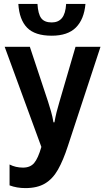

<svg xmlns="http://www.w3.org/2000/svg" viewBox="-20 -954 539 984"><path d="M495 -714 328 -206Q304 -132 277 -84.5Q250 -37 210.5 -13.5Q171 10 110 10Q66 10 29 -4V-111Q60 -95 98 -95Q135 -95 155 -118.5Q175 -142 192 -201L4 -714H133L226 -434Q234 -409 241.5 -383Q249 -357 254 -327H259Q264 -355 270 -379.5Q276 -404 284 -430L367 -714ZM418 -934Q411 -855 369 -813Q327 -771 245 -771Q159 -771 119 -812Q79 -853 74 -934H172Q175 -882 191.5 -860.5Q208 -839 245 -839Q279 -839 297.5 -861.5Q316 -884 319 -934Z"/></svg>

Font: Noto Sans Disp Cond SemBd
Style: Regular
Weight: 600
Width: 3
Designer: Monotype Design Team
Foundry: Monotype Imaging Inc.
Version: Version 2.000;GOOG;noto-source:20170915:90ef993387c0; ttfaut